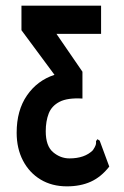

<svg xmlns="http://www.w3.org/2000/svg" viewBox="-20 -482 440 680"><path d="M217 178Q164 178 124 154Q84 130 61.5 87Q39 44 39 -12Q39 -91 75.5 -144Q112 -197 173 -217L56 -375V-462H338V-362H180L272 -228V-133Q219 -136 191 -121.5Q163 -107 152.5 -80Q142 -53 142 -17Q142 35 168 57Q194 79 226 79Q280 79 309 50Q317 38 319 31.5Q321 25 320 18L325 11L333 16L367 108Q338 145 301.5 161.5Q265 178 217 178Z"/></svg>

Font: Inconsolata Condensed ExtraBold
Style: Regular
Weight: 800
Width: 3
Monospace: yes
Designer: Raph Levien, Cyreal, Brenton Simpson
Foundry: Raph Levien, Cyreal, Google
Version: Version 3.001; ttfautohint (v1.8.2.53-6de2)